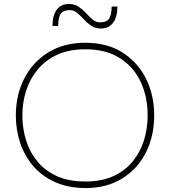

<svg xmlns="http://www.w3.org/2000/svg" viewBox="-20 -941 859 970"><path d="M413 9Q327 9 261 -19.8Q195 -48.5 150.2 -99.5Q105.5 -150.5 82.8 -216.8Q60 -283 60 -358Q60 -461.5 102.8 -544.8Q145.5 -628 224.2 -676.5Q303 -725 411 -725Q521 -725 598.8 -675.8Q676.5 -626.5 717.8 -543.2Q759 -460 759 -358Q759 -253 716.8 -170Q674.5 -87 596.8 -39Q519 9 413 9ZM411 -24Q494 -24 553.5 -51.5Q613 -79 651.2 -126.5Q689.5 -174 707.8 -233.8Q726 -293.5 726 -358Q726 -451 691 -526.8Q656 -602.5 586 -647.2Q516 -692 411 -692Q329.5 -692 269.8 -664.8Q210 -637.5 170.8 -590.2Q131.5 -543 112.2 -483.2Q93 -423.5 93 -358Q93 -292 111.8 -232Q130.5 -172 169.2 -125Q208 -78 268 -51Q328 -24 411 -24ZM490 -797Q461 -797 440.5 -811Q420 -825 403.5 -843.5Q386.5 -862 369.8 -876Q353 -890 332 -890Q299 -890 286.5 -871Q274 -852 274 -810H245Q245 -864 267 -892.5Q289 -921 328 -921Q357 -921 377.5 -907Q398 -893 415 -874.5Q431.5 -856 448.2 -842Q465 -828 486 -828Q519 -828 531.5 -847Q544 -866 544 -908H573Q573 -854 551 -825.5Q529 -797 490 -797Z"/></svg>

Font: Heraclito Thin
Style: Regular
Weight: 100
Designer: Kostas Bartsokas (font) & Cristiano Sobral (main changes)
Foundry: Kostas Bartsokas (font) & Cristiano Sobral (main changes)
Version: Version 1.00;July 8, 2020;FontCreator 13.0.0.2655 64-bit